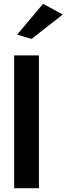

<svg xmlns="http://www.w3.org/2000/svg" viewBox="-20 -996 376 1016"><path d="M71 -813 147 -790 312 -919 208 -976ZM186 0V-703H55V0Z"/></svg>

Font: Bluebird
Style: Ext
Weight: 400
Designer: Jasper
Foundry: Cannot Into Space Fonts
Version: Version 0.98